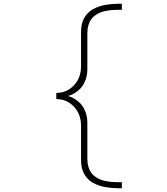

<svg xmlns="http://www.w3.org/2000/svg" viewBox="-20 -827 890 1021"><path d="M280.5 -300H279.5V-333H280.5Q335 -333 373 -373Q411 -413 411 -476V-658.5Q411 -807 614.5 -807H628V-775H620.5Q601 -775 585.5 -774.2Q570 -773.5 551 -770.5Q532 -767.5 517.8 -762.2Q503.5 -757 489 -747.5Q474.5 -738 465.2 -725Q456 -712 450.2 -692.8Q444.5 -673.5 444.5 -649.5V-459.5Q444.5 -430.5 436.2 -406.2Q428 -382 416.5 -367Q405 -352 389.8 -340.5Q374.5 -329 362.8 -324Q351 -319 340.5 -316.5Q351 -314 362.8 -309Q374.5 -304 389.8 -292.5Q405 -281 416.5 -266Q428 -251 436.2 -226.8Q444.5 -202.5 444.5 -173.5V16.5Q444.5 40.5 450.2 59.8Q456 79 465.2 92Q474.5 105 489 114.5Q503.5 124 517.8 129.2Q532 134.5 551 137.5Q570 140.5 585.5 141.2Q601 142 620.5 142H628V174H614.5Q411 174 411 25.5V-157Q411 -220 373 -260Q335 -300 280.5 -300Z"/></svg>

Font: League Mono Wide Thin
Style: Regular
Weight: 100
Width: 8
Designer: Tyler Finck
Foundry: The League of Moveable Type / Tyler Finck
Version: Version 2.210